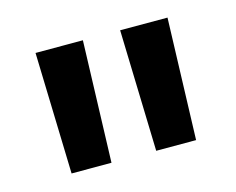

<svg xmlns="http://www.w3.org/2000/svg" viewBox="-53 -773 520 423"><g transform="rotate(-15 206.5 -561.5)"><path d="M56 -700H164L155 -423H64ZM249 -700H357L348 -423H257Z"/></g></svg>

Font: CMG Sans SemiBold
Style: Regular
Weight: 600
Designer: Julieta Ulanovsky
Foundry: Julieta Ulanovsky
Version: Version 7.200